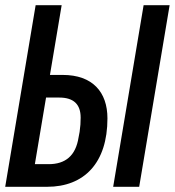

<svg xmlns="http://www.w3.org/2000/svg" viewBox="-20 -718 672 738"><path d="M114 -87 157 -343H208C263 -343 290 -317 290 -266C290 -247 289 -232 286 -211L282 -190C271 -119 231 -87 167 -87ZM0 0H161C304 0 393 -92 393 -263C393 -364 336 -430 221 -430H172L217 -698H117ZM415 0H515L632 -698H532Z"/></svg>

Font: IBM Mono Medium
Style: Italic
Weight: 500
Italic angle: -9°
Monospace: yes
Designer: Mike Abbink, Paul van der Laan, Pieter van Rosmalen
Foundry: Bold Monday
Version: Version 2.3